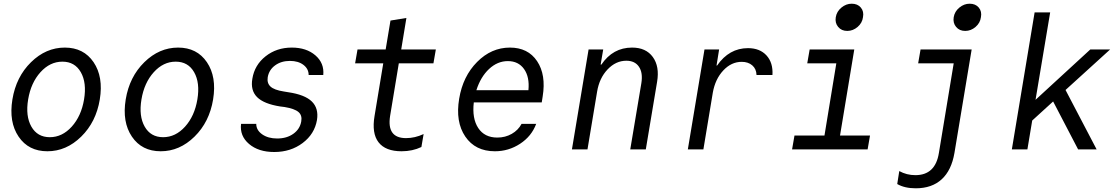

<svg xmlns="http://www.w3.org/2000/svg" viewBox="-20 -807 6040 1037"><path d="M418.5 -69Q338 10 236 10Q134 10 80.5 -69Q27 -148 47 -270Q67 -392 147.5 -471Q228 -550 330 -550Q432 -550 485.5 -471Q539 -392 519 -270Q499 -148 418.5 -69ZM149.5 -123Q182 -66 249 -66Q316 -66 367.5 -123Q419 -180 434 -270Q449 -360 416.5 -417Q384 -474 317 -474Q250 -474 198.5 -417Q147 -360 132 -270Q117 -180 149.5 -123Z M1030.5 -69Q950 10 848 10Q746 10 692.5 -69Q639 -148 659 -270Q679 -392 759.5 -471Q840 -550 942 -550Q1044 -550 1097.5 -471Q1151 -392 1131 -270Q1111 -148 1030.5 -69ZM761.5 -123Q794 -66 861 -66Q928 -66 979.5 -123Q1031 -180 1046 -270Q1061 -360 1028.5 -417Q996 -474 929 -474Q862 -474 810.5 -417Q759 -360 744 -270Q729 -180 761.5 -123Z M1282 -138H1364Q1364 -104 1396 -81.5Q1428 -59 1477 -59Q1529 -59 1564.5 -84.5Q1600 -110 1607 -151Q1613 -184 1592 -202Q1571 -220 1517 -229L1493 -232Q1405 -246 1368.5 -282.5Q1332 -319 1343 -382Q1355 -456 1414.5 -503Q1474 -550 1556 -550Q1635 -550 1683.5 -508Q1732 -466 1726 -402H1647Q1647 -435 1619 -456.5Q1591 -478 1546 -478Q1499 -478 1466 -454Q1433 -430 1426 -390Q1421 -358 1441 -339.5Q1461 -321 1512 -313L1536 -309Q1626 -296 1664 -259Q1702 -222 1692 -159Q1679 -83 1614.5 -34.5Q1550 14 1461 14Q1376 14 1325 -29.5Q1274 -73 1282 -138Z M2087 -181Q2068 -61 2173 -61Q2221 -61 2268 -83L2256 -13Q2208 10 2149 10Q2062 10 2024.5 -38.5Q1987 -87 2003 -181L2050 -465H1898L1911 -540H2063L2089 -696L2175 -710L2147 -540H2334L2321 -465H2134Z M2539 -254Q2529 -167 2563 -115.5Q2597 -64 2666 -64Q2709 -64 2744 -84Q2779 -104 2797 -138H2876Q2851 -71 2789 -30.5Q2727 10 2653 10Q2547 10 2493 -69.5Q2439 -149 2460 -274Q2480 -395 2557 -472.5Q2634 -550 2734 -550Q2832 -550 2881 -476.5Q2930 -403 2911 -286L2906 -254ZM2723 -477Q2667 -477 2621.5 -434.5Q2576 -392 2553 -320H2834Q2841 -391 2810.5 -434Q2780 -477 2723 -477Z M3069 0 3159 -540H3238L3224 -458H3228Q3290 -550 3394 -550Q3469 -550 3506 -499Q3543 -448 3529 -365L3468 0H3384L3444 -358Q3453 -414 3431 -446.5Q3409 -479 3363 -479Q3306 -479 3261.5 -432Q3217 -385 3205 -312L3153 0Z M3779 0H3695L3785 -540H3864L3850 -453H3853Q3918 -547 4020 -547Q4084 -547 4120 -507.5Q4156 -468 4152 -402H4066Q4065 -435 4043 -454Q4021 -473 3986 -473Q3930 -473 3886.5 -426.5Q3843 -380 3830 -307Z M4258 0 4271 -75H4433L4497 -465H4340L4353 -540H4594L4517 -75H4679L4666 0ZM4580 -787Q4612 -787 4629.5 -766Q4647 -745 4641 -714Q4637 -683 4612 -661.5Q4587 -640 4556 -640Q4525 -640 4507 -661.5Q4489 -683 4494 -714Q4499 -745 4524.5 -766Q4550 -787 4580 -787Z M5135 19Q5119 113 5066 161.5Q5013 210 4926 210Q4866 210 4826 187L4837 117Q4877 139 4924 139Q5032 139 5051 19L5131 -465H4939L4952 -540H5228ZM5217 -787Q5249 -787 5266.5 -766Q5284 -745 5278 -714Q5274 -683 5249 -661.5Q5224 -640 5193 -640Q5162 -640 5144 -661.5Q5126 -683 5131 -714Q5136 -745 5161.5 -766Q5187 -787 5217 -787Z M5445 0 5568 -740H5652L5573 -268L5869 -540H5976L5735 -321L5903 0H5803L5668 -259L5555 -156L5529 0Z"/></svg>

Font: CommitMono
Style: Italic
Weight: 400
Monospace: yes
Designer: Eigil Nikolajsen
Foundry: Eigil Nikolajsen
Version: Version 1.143